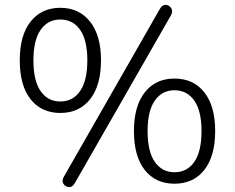

<svg xmlns="http://www.w3.org/2000/svg" viewBox="-20 -745 963 787"><path d="M287 5Q277 23 262.5 22Q248 21 240 8.5Q232 -4 242 -21L635 -708Q645 -726 659.5 -725Q674 -724 682 -711Q690 -698 680 -681ZM227 -282Q150 -282 105.5 -338Q61 -394 61 -498Q61 -600 105.5 -656.5Q150 -713 227 -713Q304 -713 349 -656.5Q394 -600 394 -498Q394 -395 349.5 -338.5Q305 -282 227 -282ZM227 -329Q279 -329 308.5 -372Q338 -415 338 -498Q338 -580 308.5 -622.5Q279 -665 227 -665Q176 -665 146.5 -622.5Q117 -580 117 -498Q117 -414 146.5 -371.5Q176 -329 227 -329ZM695 8Q618 8 573.5 -48Q529 -104 529 -208Q529 -310 573.5 -366.5Q618 -423 695 -423Q773 -423 817.5 -366.5Q862 -310 862 -208Q862 -105 817.5 -48.5Q773 8 695 8ZM695 -39Q747 -39 776.5 -81.5Q806 -124 806 -208Q806 -290 776.5 -332.5Q747 -375 695 -375Q644 -375 614.5 -332.5Q585 -290 585 -208Q585 -124 614.5 -81.5Q644 -39 695 -39Z"/></svg>

Font: Nunito Light
Style: Regular
Weight: 300
Designer: Vernon Adams
Foundry: Vernon Adams
Version: Version 3.601; ttfautohint (v1.8.2.53-6de2)